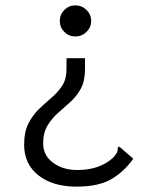

<svg xmlns="http://www.w3.org/2000/svg" viewBox="-20 -573 590 716"><path d="M261 -553Q285 -553 302.5 -536Q320 -519 320 -495Q320 -471 302.5 -454Q285 -437 261 -437Q237 -437 220 -454Q203 -471 203 -495Q203 -519 220 -536Q237 -553 261 -553ZM297 -315Q297 -271 281.5 -242.5Q266 -214 242.5 -193Q219 -172 196 -151.5Q173 -131 157 -104.5Q141 -78 141 -38Q141 7 178 34Q215 61 268 61Q354 61 404 13Q414 1 417 -6Q420 -13 419 -21L423 -27L431 -21L477 19Q442 68 394.5 95.5Q347 123 265 123Q177 123 123.5 81Q70 39 70 -33Q70 -81 86 -112.5Q102 -144 125.5 -166.5Q149 -189 172.5 -209Q196 -229 212 -253.5Q228 -278 228 -315V-356H297Z"/></svg>

Font: Inconsolata SemiExpanded
Style: Regular
Weight: 400
Width: 6
Monospace: yes
Designer: Raph Levien, Cyreal, Brenton Simpson
Foundry: Raph Levien, Cyreal, Google
Version: Version 3.000; ttfautohint (v1.8.2.53-6de2)